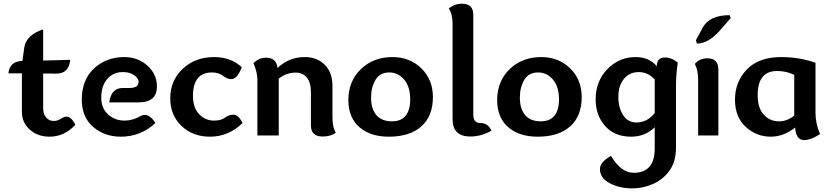

<svg xmlns="http://www.w3.org/2000/svg" viewBox="-20 -740 4535 1049"><path d="M251 6.8Q186 6.8 142.8 -31.7Q99.6 -70.3 99.6 -128.9V-339.4H25.9Q32.7 -405.3 102.5 -407.2L112.3 -478Q121.6 -548.8 215.8 -579.6V-409.2L363.8 -413.1Q356.4 -337.9 288.6 -337.9L215.8 -338.4V-150.9Q215.8 -115.2 232.7 -97.2Q249.5 -79.1 272.9 -79.1Q294.4 -79.1 312.5 -91.1Q330.6 -103 342.8 -103Q369.6 -103 391.6 -58.1Q331.1 6.8 251 6.8Z M649.9 -259.3H688Q737.3 -259.3 737.3 -293.5Q737.3 -312 713.4 -329.1Q689.5 -346.2 651.4 -346.2Q597.2 -346.2 565.2 -307.6Q533.2 -269 533.2 -206.5Q533.2 -148.9 570.3 -115Q607.4 -81.1 661.1 -81.1Q704.6 -81.1 747.1 -105.5Q758.8 -112.3 771 -112.3Q800.8 -112.3 829.1 -67.9Q749 6.8 640.1 6.8Q551.3 6.8 489 -46.6Q426.8 -100.1 426.8 -195.8Q426.8 -303.7 493.7 -366Q560.5 -428.2 659.7 -428.2Q733.4 -428.2 785.4 -381.3Q837.4 -334.5 837.4 -267.6Q837.4 -180.7 737.8 -180.7H576.7Q587.9 -259.3 649.9 -259.3Z M1127 6.8Q1032.7 6.8 971.4 -52.2Q910.2 -111.3 910.2 -203.1Q910.2 -300.3 978.5 -364.3Q1046.9 -428.2 1148.9 -428.2Q1242.2 -428.2 1300.8 -373Q1276.9 -307.6 1242.7 -307.6Q1222.7 -307.6 1198 -325.9Q1173.3 -344.2 1138.7 -344.2Q1034.2 -344.2 1034.2 -215.8Q1034.2 -152.3 1067.6 -116.7Q1101.1 -81.1 1148.9 -81.1Q1189 -81.1 1209.2 -97.2Q1229.5 -113.3 1255.9 -113.3Q1282.7 -113.3 1305.2 -67.9Q1229 6.8 1127 6.8Z M1496.1 -369.6H1497.6Q1558.1 -428.2 1646 -428.2Q1712.4 -428.2 1754.4 -386Q1796.4 -343.8 1796.4 -271V-100.1Q1796.4 -75.2 1800.5 -53.2Q1804.7 -31.2 1814.5 -15.1Q1787.6 5.9 1742.7 5.9Q1678.7 5.9 1678.7 -55.7V-235.8Q1678.7 -289.6 1656.2 -316.4Q1633.8 -343.3 1596.7 -343.3Q1543 -343.3 1502.9 -310.1V0H1386.2V-302.2Q1386.2 -346.2 1364.7 -394.5Q1393.1 -424.8 1435.1 -424.8Q1489.3 -424.8 1496.1 -369.6Z M2105 6.8Q2003.4 6.8 1943.4 -45.4Q1883.3 -97.7 1883.3 -193.4Q1883.3 -296.4 1951.7 -362.3Q2020 -428.2 2124 -428.2Q2219.2 -428.2 2282.2 -366.5Q2345.2 -304.7 2345.2 -209.5Q2345.2 -106 2282.2 -49.6Q2219.2 6.8 2105 6.8ZM2122.1 -77.1Q2171.9 -77.1 2196.5 -108.2Q2221.2 -139.2 2221.2 -196.3Q2221.2 -267.1 2187.7 -305.7Q2154.3 -344.2 2106.9 -344.2Q2055.2 -344.2 2031.2 -303.2Q2007.3 -262.2 2007.3 -207Q2007.3 -145.5 2036.1 -111.3Q2064.9 -77.1 2122.1 -77.1Z M2565.9 -113.8Q2565.9 -67.9 2603.5 -67.9Q2647.5 -67.9 2665 -25.9Q2608.4 5.9 2549.3 5.9Q2452.6 5.9 2452.6 -89.8V-608.9Q2452.6 -633.8 2447.8 -655.8Q2442.9 -677.7 2432.1 -693.8Q2462.9 -719.7 2504.9 -719.7Q2565.9 -719.7 2565.9 -658.2Z M2918 6.8Q2816.4 6.8 2756.3 -45.4Q2696.3 -97.7 2696.3 -193.4Q2696.3 -296.4 2764.6 -362.3Q2833 -428.2 2937 -428.2Q3032.2 -428.2 3095.2 -366.5Q3158.2 -304.7 3158.2 -209.5Q3158.2 -106 3095.2 -49.6Q3032.2 6.8 2918 6.8ZM2935.1 -77.1Q2984.9 -77.1 3009.5 -108.2Q3034.2 -139.2 3034.2 -196.3Q3034.2 -267.1 3000.7 -305.7Q2967.3 -344.2 2919.9 -344.2Q2868.2 -344.2 2844.2 -303.2Q2820.3 -262.2 2820.3 -207Q2820.3 -145.5 2849.1 -111.3Q2877.9 -77.1 2935.1 -77.1Z M3435.1 289.1Q3363.8 289.1 3310.8 260.7Q3257.8 232.4 3257.8 183.6Q3257.8 145 3318.4 111.8Q3373 204.1 3441.9 204.1Q3557.1 204.1 3557.1 70.8V-44.9Q3505.4 6.8 3427.2 6.8Q3338.9 6.8 3286.6 -51Q3234.4 -108.9 3234.4 -198.2Q3234.4 -296.4 3298.3 -362.3Q3362.3 -428.2 3452.1 -428.2Q3527.3 -428.2 3568.4 -377.9Q3568.4 -425.8 3612.3 -425.8Q3650.4 -425.8 3683.1 -397.9Q3673.3 -336.4 3673.3 -265.6V66.9Q3673.3 142.6 3638.2 191.7Q3603 240.7 3548.3 264.9Q3493.7 289.1 3435.1 289.1ZM3458 -70.8Q3515.6 -70.8 3557.1 -122.1V-306.2Q3519.5 -346.2 3470.2 -346.2Q3419.4 -346.2 3388.9 -309.1Q3358.4 -272 3358.4 -210.9Q3358.4 -151.9 3384.3 -111.3Q3410.2 -70.8 3458 -70.8Z M3794.4 0V-305.7Q3794.4 -355 3776.4 -390.6Q3800.8 -421.4 3846.2 -421.4Q3904.8 -421.4 3904.8 -359.9V0ZM3787.6 -502 3782.2 -520.5 3819.3 -588.9Q3856 -657.2 3966.8 -657.2L3972.2 -640.6L3911.1 -571.3Q3849.6 -502 3787.6 -502Z M4373 25.4Q4329.1 25.4 4324.2 -43Q4260.7 6.8 4190.4 6.8Q4113.3 6.8 4054.4 -46.6Q3995.6 -100.1 3995.6 -195.8Q3995.6 -293 4060.5 -360.6Q4125.5 -428.2 4247.6 -428.2Q4348.6 -428.2 4435.5 -397V-122.6Q4435.5 -64.9 4460.4 -7.3Q4409.7 25.4 4373 25.4ZM4235.4 -77.1Q4281.7 -77.1 4319.3 -108.9V-331.1Q4276.4 -352.1 4225.6 -352.1Q4119.6 -352.1 4119.6 -220.2Q4119.6 -149.4 4153.1 -113.3Q4186.5 -77.1 4235.4 -77.1Z"/></svg>

Font: Bainsley
Style: Bold
Weight: 700
Designer: Paul James MIller
Foundry: High-Logic / Made with FontCreator
Version: Version 1.411;March 28, 2021;FontCreator 13.0.0.2683 64-bit